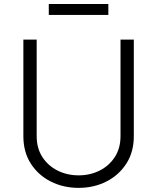

<svg xmlns="http://www.w3.org/2000/svg" viewBox="-20 -925 784 958"><path d="M581.3 -727.3H647.7V-245.7Q647.7 -166.5 610.4 -108.7Q573.2 -50.8 510.7 -19.2Q448.2 12.4 372.2 12.4Q296.2 12.4 233.5 -19.2Q170.8 -50.8 133.7 -108.7Q96.6 -166.5 96.6 -245.7V-727.3H163V-245.7Q163 -185.4 191.4 -141.5Q219.8 -97.7 267.4 -73.9Q315 -50.1 372.2 -50.1Q429.7 -50.1 477.1 -73.9Q524.5 -97.7 552.9 -141.5Q581.3 -185.4 581.3 -245.7ZM520.6 -905.2V-850.5H223.4V-905.2Z"/></svg>

Font: Inter UI Light
Style: Regular
Weight: 300
Designer: Rasmus Andersson
Foundry: rsms
Version: 3.2;8d6f07862